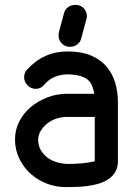

<svg xmlns="http://www.w3.org/2000/svg" viewBox="-20 -760 540 780"><path d="M363 -379Q360 -397 354 -412Q348 -427 335.5 -437Q323 -447 302 -452.5Q281 -458 249 -458Q221 -456 199.5 -446.5Q178 -437 161 -417Q146 -399 125 -399Q106 -399 92 -413.5Q78 -428 78 -446Q78 -454 80.5 -462Q83 -470 89 -476Q122 -513 163.5 -532Q205 -551 255 -551Q310 -551 348.5 -535Q387 -519 411.5 -491Q436 -463 447.5 -425.5Q459 -388 459 -344V-105Q459 -79 448 -61Q437 -43 419.5 -31.5Q402 -20 379.5 -13.5Q357 -7 333 -4Q309 -1 287 -0.5Q265 0 246 0Q206 0 169 -14.5Q132 -29 103.5 -55Q75 -81 58 -116.5Q41 -152 41 -194Q41 -233 58.5 -267Q76 -301 105.5 -325.5Q135 -350 173 -364.5Q211 -379 251 -379ZM365 -285H251Q230 -285 210 -278.5Q190 -272 174 -260Q158 -248 147 -231Q136 -214 135 -194Q135 -168 146 -149.5Q157 -131 174.5 -118.5Q192 -106 214.5 -100Q237 -94 259 -94Q283 -94 312.5 -96.5Q342 -99 365 -105ZM240 -706Q244 -722 256.5 -731Q269 -740 285 -740H291Q294 -740 298 -739Q314 -735 323.5 -722.5Q333 -710 333 -693Q333 -690 332.5 -687.5Q332 -685 331 -682L310 -604Q306 -588 293.5 -579Q281 -570 266 -570H259Q256 -570 253 -571Q237 -575 227.5 -587.5Q218 -600 218 -616Q218 -620 218.5 -622.5Q219 -625 219 -628Z"/></svg>

Font: VDS
Style: Regular
Weight: 400
Designer: artmaker
Foundry: artmaker
Version: Version 1.000 2009 initial release